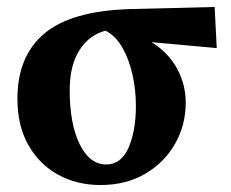

<svg xmlns="http://www.w3.org/2000/svg" viewBox="-20 -516 662 551"><path d="M268 15Q201 15 147 -14.5Q93 -44 61.5 -99.5Q30 -155 30 -233Q30 -355 107.5 -420Q185 -485 354 -490L596 -496L602 -378L415 -395Q463 -365 488 -319.5Q513 -274 513 -221Q513 -158 483 -104.5Q453 -51 398 -18Q343 15 268 15ZM180 -257Q180 -161 208.5 -102.5Q237 -44 285 -44Q328 -44 349 -92.5Q370 -141 370 -212Q370 -257 360.5 -300.5Q351 -344 332 -378Q313 -412 283 -428Q236 -416 208 -372Q180 -328 180 -257Z"/></svg>

Font: Source Serif 4
Style: Bold
Weight: 700
Designer: Frank Grießhammer
Foundry: Adobe
Version: Version 4.005;hotconv 1.1.0;makeotfexe 2.6.0